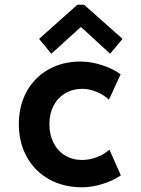

<svg xmlns="http://www.w3.org/2000/svg" viewBox="-20 -794 602 820"><path d="M60.5 -264.2Q60.5 -342.3 93.8 -402.8Q127 -463.4 187 -497.3Q247.1 -531.2 324.2 -531.2Q367.2 -531.2 414.6 -516.1Q461.9 -501 495.1 -476.6L445.3 -368.2Q424.3 -388.7 392.8 -401.6Q361.3 -414.6 331.5 -414.6Q290.5 -414.6 258.5 -395.5Q226.6 -376.5 208.7 -342.3Q190.9 -308.1 190.9 -263.7Q190.9 -219.2 208.5 -184.3Q226.1 -149.4 257.8 -130.1Q289.6 -110.8 330.6 -110.8Q363.3 -110.8 395.8 -123.5Q428.2 -136.2 447.3 -155.3L496.1 -44.9Q462.9 -22 417.2 -8.1Q371.6 5.9 330.1 5.9Q251 5.9 189.7 -28.3Q128.4 -62.5 94.5 -123.8Q60.5 -185.1 60.5 -264.2ZM323.7 -677.2 199.2 -564.5 147 -627.9 310.5 -773.9H338.9L503.4 -627.9L450.2 -564.5L327.6 -677.2Z"/></svg>

Font: Reddit Mono
Style: Bold
Weight: 700
Designer: Stephen Hutchings
Foundry: Reddit
Version: Version 1.009